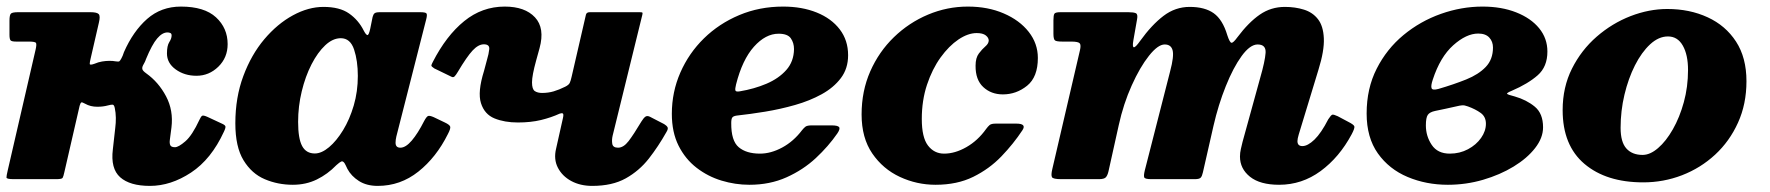

<svg xmlns="http://www.w3.org/2000/svg" viewBox="-25 -558 5514 598"><path d="M672.5 -148Q633 -62 570 -20.5Q507 21 442 21Q379.5 21 349.2 -6Q319 -33 326.5 -93L334 -160Q336 -175 335.8 -191.2Q335.5 -207.5 332.5 -221.5Q330.5 -231.5 326 -232Q321.5 -232.5 310.5 -229.5Q296 -225.5 278 -225.5Q256.5 -225.5 240 -235Q230.5 -240.5 228 -238.8Q225.5 -237 223 -228.5L175.5 -22Q172.5 -8 170 -4Q167.5 0 150 0H18Q-4.5 0 -4.8 -5Q-5 -10 -1 -27L86 -404Q89.5 -419.5 87.2 -424Q85 -428.5 65 -428.5H25Q11 -428.5 7.8 -432.5Q4.5 -436.5 4.5 -450V-493.5Q4.5 -511.5 9.2 -515.8Q14 -520 31.5 -520H257Q277 -520 282.5 -514Q288 -508 283 -487.5L257 -374.5Q254.5 -364.5 254.5 -359.2Q254.5 -354 269.5 -359.5Q281 -364.5 293 -366.5Q305 -368.5 316.5 -368.5Q327 -368.5 334.5 -367Q344 -365.5 346.5 -367Q349 -368.5 353 -376Q357.5 -384 361 -395.5Q389.5 -460.5 433.2 -499Q477 -537.5 538.5 -537.5Q611.5 -537.5 647.8 -504Q684 -470.5 684 -420.5Q684 -378.5 655 -350.2Q626 -322 587 -322Q549.5 -322 522.2 -341.8Q495 -361.5 495 -391.5Q495 -415.5 502.2 -426.8Q509.5 -438 509.5 -447.5Q509.5 -453.5 505.5 -455.2Q501.5 -457 496.5 -457Q480.5 -457 464.5 -438.2Q448.5 -419.5 429.5 -373.5Q428 -368.5 425.5 -363.8Q423 -359 420.5 -354.5Q417 -347.5 418.5 -342.2Q420 -337 430.5 -329.5Q469 -302 492.2 -258Q515.5 -214 509 -161L504 -122.5Q502.5 -111.5 505.5 -105.5Q508.5 -99.5 520 -99.5Q531 -99.5 552.2 -117.8Q573.5 -136 596.5 -185.5Q601 -195.5 604.8 -197.5Q608.5 -199.5 621 -194L665 -173.5Q675.5 -169 677 -164.8Q678.5 -160.5 672.5 -148Z M1370 -140.5Q1334 -68 1278 -23.5Q1222 21 1151.5 21Q1117 21 1093 5.8Q1069 -9.5 1057 -32Q1054 -39 1051.8 -43Q1049.5 -47 1048 -50Q1043 -57 1038 -55Q1033 -53 1022.5 -43.5Q995.5 -15.5 961.8 1Q928 17.5 887 17.5Q840.5 17.5 799.8 0.2Q759 -17 733.5 -58.8Q708 -100.5 708 -174Q708 -254.5 732.8 -321Q757.5 -387.5 798.2 -435.8Q839 -484 887.2 -510.2Q935.5 -536.5 982.5 -536.5Q1033 -536.5 1062.2 -516Q1091.5 -495.5 1108 -462.5Q1114.5 -450 1119 -448.8Q1123.5 -447.5 1128 -468L1135.5 -505Q1137.5 -513 1141.5 -516.5Q1145.5 -520 1158 -520H1284Q1301 -520 1303.5 -515.8Q1306 -511.5 1302.5 -498L1209.5 -133Q1207 -122.5 1207 -113.5Q1207 -98 1222 -98Q1238.5 -98 1257.5 -120.2Q1276.5 -142.5 1296 -181Q1303.5 -195 1308.5 -196.8Q1313.5 -198.5 1326 -193L1360.5 -176.5Q1375.5 -169.5 1377.2 -163.5Q1379 -157.5 1370 -140.5ZM1089.5 -321.5Q1089.5 -368.5 1077.8 -403.8Q1066 -439 1036.5 -439Q1011.5 -439 988 -417Q964.5 -395 945.2 -357.5Q926 -320 914.8 -273.5Q903.5 -227 903.5 -178.5Q903.5 -126.5 916 -103.2Q928.5 -80 955.5 -80Q976.5 -80 999.8 -99.5Q1023 -119 1043.5 -152.5Q1064 -186 1076.8 -229.5Q1089.5 -273 1089.5 -321.5Z M1323 -365Q1365 -447 1420.8 -492.2Q1476.5 -537.5 1547 -537.5Q1610 -537.5 1641.2 -504Q1672.5 -470.5 1655.5 -408L1645 -370Q1632 -323 1632 -301.5Q1632 -280 1640.8 -274.2Q1649.5 -268.5 1663.5 -268.5Q1682.5 -268.5 1699.5 -273.5Q1716.5 -278.5 1735.5 -288Q1746.5 -293.5 1749.5 -299.8Q1752.5 -306 1755.5 -319.5L1800 -512.5Q1802 -520 1812 -520H1967Q1974.5 -520 1975.8 -518.8Q1977 -517.5 1975.5 -511.5L1883 -135Q1880 -122 1882 -110Q1884 -98 1900 -98Q1917 -98 1932.8 -118.5Q1948.5 -139 1973 -180Q1979.5 -190.5 1985 -194.5Q1990.5 -198.5 1999 -194.5L2043.5 -171.5Q2051 -167 2054 -162Q2057 -157 2050.5 -146.5Q2025.5 -102 1995.8 -64Q1966 -26 1924 -2.5Q1882 21 1819.5 21Q1782.5 21 1754.2 5.8Q1726 -9.5 1712.5 -35.8Q1699 -62 1707 -95L1728.5 -191Q1731 -202.5 1728 -204.5Q1725 -206.5 1718 -204Q1692 -192 1660 -184.2Q1628 -176.5 1588 -176.5Q1546.5 -176.5 1515.2 -189.2Q1484 -202 1473 -236.8Q1462 -271.5 1482.5 -337L1492.5 -374.5Q1497 -389 1498.8 -404.5Q1500.5 -420 1482 -420Q1465 -420 1447 -400.8Q1429 -381.5 1400.5 -333.5Q1395.5 -325 1391 -320.2Q1386.5 -315.5 1380 -319.5L1327.5 -345Q1318.5 -351 1318.5 -353.8Q1318.5 -356.5 1323 -365Z M2067.5 -203.5Q2067.5 -271.5 2094 -332Q2120.5 -392.5 2167.5 -438.5Q2214.5 -484.5 2277.5 -511Q2340.5 -537.5 2414 -537.5Q2473 -537.5 2518.8 -519Q2564.5 -500.5 2590.5 -466.5Q2616.5 -432.5 2616.5 -386Q2616.5 -344.5 2594 -314.8Q2571.5 -285 2534.2 -264.5Q2497 -244 2451.2 -231Q2405.5 -218 2358.2 -210.2Q2311 -202.5 2269.5 -198Q2259 -196.5 2255.8 -192Q2252.5 -187.5 2252.5 -175Q2252 -119.5 2275.8 -99.5Q2299.5 -79.5 2342 -79.5Q2376 -79.5 2411.2 -98.5Q2446.5 -117.5 2473 -152.5Q2479 -160 2484.2 -163.8Q2489.5 -167.5 2504 -167.5H2564.5Q2584.5 -167.5 2588.5 -162Q2592.5 -156.5 2583 -142.5Q2555 -102 2515.8 -65.5Q2476.5 -29 2424.8 -5.8Q2373 17.5 2309 17.5Q2265 17.5 2222.2 4.5Q2179.5 -8.5 2144.5 -35.5Q2109.5 -62.5 2088.5 -104.2Q2067.5 -146 2067.5 -203.5ZM2279 -273.5Q2324 -281 2362.2 -297.2Q2400.5 -313.5 2424 -340Q2447.5 -366.5 2448 -405Q2448 -424.5 2438 -438.8Q2428 -453 2400 -453Q2359.5 -453 2323.2 -412.5Q2287 -372 2267.5 -295Q2264 -281 2265.5 -276.2Q2267 -271.5 2279 -273.5Z M3207.5 -377.5Q3207.5 -318 3174 -291Q3140.5 -264 3098.5 -264Q3062 -264 3037.5 -286.8Q3013 -309.5 3013.5 -353.5Q3013.5 -378 3023.8 -391.5Q3034 -405 3044 -413.5Q3054 -422 3054.5 -431.5Q3054.5 -440.5 3045.2 -447.8Q3036 -455 3017 -455Q2990 -455 2960.2 -435Q2930.5 -415 2904.5 -379Q2878.5 -343 2862.2 -294Q2846 -245 2846 -187.5Q2846 -130 2865.2 -104.8Q2884.5 -79.5 2915.5 -79.5Q2949.5 -79.5 2985 -99.8Q3020.5 -120 3046.5 -156.5Q3052 -164 3057.2 -168.5Q3062.5 -173 3076.5 -173H3140.5Q3173 -173 3159.5 -152.5Q3131.5 -110 3094 -71Q3056.5 -32 3006.2 -7.2Q2956 17.5 2889 17.5Q2830.5 17.5 2777.8 -7Q2725 -31.5 2691.8 -80Q2658.5 -128.5 2658.5 -201.5Q2658.5 -274.5 2685.5 -335.8Q2712.5 -397 2759.2 -442.2Q2806 -487.5 2865.5 -512.5Q2925 -537.5 2989.5 -537.5Q3052 -537.5 3101.2 -516.2Q3150.5 -495 3179 -458.8Q3207.5 -422.5 3207.5 -377.5Z M3277.5 -520H3489Q3506 -520 3512.8 -516.8Q3519.5 -513.5 3516.5 -498L3505 -432.5Q3497.5 -390 3526 -430.5Q3562 -480.5 3598.8 -508.5Q3635.5 -536.5 3680.5 -536.5Q3727.5 -536.5 3755.2 -516.8Q3783 -497 3797.5 -448.5Q3805 -425.5 3810.5 -424.8Q3816 -424 3829 -442Q3864 -488.5 3898.8 -512.5Q3933.5 -536.5 3977 -536.5Q4009 -536.5 4036.2 -528Q4063.5 -519.5 4080 -498.2Q4096.5 -477 4098.2 -438.8Q4100 -400.5 4081.5 -341L4020 -139Q4016 -125.5 4016 -118.5Q4016 -103 4031.5 -103Q4048 -103 4069 -123.2Q4090 -143.5 4112 -186.5Q4120.5 -199.5 4124.5 -200.8Q4128.5 -202 4141.5 -196L4173.5 -179Q4191.5 -170 4193.2 -164.5Q4195 -159 4185 -140Q4146.5 -68 4088.2 -25.2Q4030 17.5 3959 17.5Q3899.5 17.5 3868.2 -7.5Q3837 -32.5 3837 -70.5Q3837 -82 3839.8 -94Q3842.5 -106 3845 -116L3900 -315.5Q3915 -367.5 3916.8 -393.5Q3918.5 -419.5 3892 -419.5Q3868.5 -419.5 3842.2 -383.5Q3816 -347.5 3792.8 -289.5Q3769.5 -231.5 3754.5 -166L3721.5 -21Q3719 -9.5 3714.8 -4.8Q3710.5 0 3696.5 0H3561Q3541.5 0 3539 -5.2Q3536.5 -10.5 3540.5 -27L3619.5 -336Q3632 -383 3627.2 -401.2Q3622.5 -419.5 3602.5 -419.5Q3581.5 -419.5 3553.5 -384.2Q3525.5 -349 3499.8 -291.8Q3474 -234.5 3459.5 -168.5L3427.5 -24.5Q3424.5 -11.5 3419.2 -5.8Q3414 0 3397.5 0H3280Q3255 0 3251.5 -6.2Q3248 -12.5 3252.5 -31.5L3338.5 -401Q3342.5 -418 3337.8 -423.2Q3333 -428.5 3311 -428.5H3283.5Q3266 -428.5 3261 -432Q3256 -435.5 3256 -453V-495Q3256 -510.5 3259 -515.2Q3262 -520 3277.5 -520Z M4231.5 -204.5Q4231.5 -282.5 4262.8 -344Q4294 -405.5 4346.2 -448.8Q4398.5 -492 4462.8 -514.8Q4527 -537.5 4592.5 -537.5Q4651.5 -537.5 4697.2 -519.5Q4743 -501.5 4768.8 -470Q4794.5 -438.5 4794.5 -397.5Q4794.5 -350 4764.2 -323.5Q4734 -297 4684 -275.5Q4667 -268.5 4669 -265.8Q4671 -263 4693 -257.5Q4729.5 -247 4755.2 -225.8Q4781 -204.5 4781 -161.5Q4781 -128.5 4756.2 -96.8Q4731.5 -65 4689.2 -39.2Q4647 -13.5 4594 2Q4541 17.5 4484.5 17.5Q4417 17.5 4359.2 -6.8Q4301.5 -31 4266.5 -80.2Q4231.5 -129.5 4231.5 -204.5ZM4455 -281Q4503 -295 4541.5 -310.5Q4580 -326 4602.5 -349.5Q4625 -373 4625 -410Q4625 -428.5 4613.5 -441Q4602 -453.5 4579 -453.5Q4542 -453.5 4501.2 -417Q4460.5 -380.5 4437.5 -310Q4431 -290.5 4433.8 -283.2Q4436.5 -276 4455 -281ZM4510 -226.5Q4493.5 -222.5 4476 -219Q4458.5 -215.5 4445 -212.5Q4428 -209 4422 -200.2Q4416 -191.5 4416 -167.5Q4416 -134 4434.2 -106.8Q4452.5 -79.5 4490.5 -79.5Q4521.5 -79.5 4547.2 -93.2Q4573 -107 4588 -128.5Q4603 -150 4603 -172.5Q4603 -194.5 4586.8 -206.2Q4570.5 -218 4547 -226.5Q4536.5 -230.5 4529.2 -230Q4522 -229.5 4510 -226.5Z M4842 -215Q4842 -286.5 4871 -344.2Q4900 -402 4948 -443.8Q4996 -485.5 5053.5 -507.8Q5111 -530 5168 -530Q5237.5 -530 5293.5 -504.2Q5349.5 -478.5 5382 -428.5Q5414.5 -378.5 5414.5 -305Q5414.5 -234 5388.2 -176Q5362 -118 5316.8 -76.2Q5271.5 -34.5 5213.8 -12.2Q5156 10 5093 10Q4978 10 4910 -47.5Q4842 -105 4842 -215ZM5022.5 -160Q5022.5 -115.5 5040.5 -95.5Q5058.5 -75.5 5091 -75.5Q5114.5 -75.5 5139.2 -96.8Q5164 -118 5185.2 -155.2Q5206.5 -192.5 5219.5 -240Q5232.5 -287.5 5232.5 -340Q5232.5 -387.5 5216.2 -416Q5200 -444.5 5170 -444.5Q5141 -444.5 5114.5 -420Q5088 -395.5 5067.2 -354.5Q5046.5 -313.5 5034.5 -263Q5022.5 -212.5 5022.5 -160Z"/></svg>

Font: Besley* Heavy
Style: Italic
Weight: 800
Italic angle: -13°
Designer: Owen Earl
Foundry: indestructible type*
Version: Version 3.000; ttfautohint (v1.8.3)